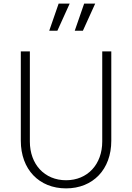

<svg xmlns="http://www.w3.org/2000/svg" viewBox="-20 -1029 730 1061"><path d="M345 12C494 12 595 -93 595 -251V-745H545V-247C545 -121 464 -33 345 -33C226 -33 145 -121 145 -247V-745H95V-251C95 -93 196 12 345 12ZM252 -859H297L365 -1009H304ZM393 -859H438L506 -1009H445Z"/></svg>

Font: Mluvka ExtraLight
Style: Regular
Weight: 200
Designer: Modified by Jiří Krblich, Original typeface by Gumpita Rahayu
Foundry: Gumpita Rahayu & Jiří Krblich
Version: Version 2.000;Glyphs 3.1.1 (3134)